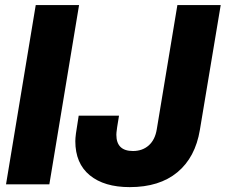

<svg xmlns="http://www.w3.org/2000/svg" viewBox="-20 -748 915 779"><path d="M300.8 -727.5 180.2 0H4.4L125 -727.5ZM506.3 11.2Q402.8 11.2 344.2 -36.9Q285.6 -85 285.6 -175.3Q285.6 -187 288.1 -206.3Q290.5 -225.6 299.3 -278.8H462.9Q457.5 -247.6 455.3 -232.2Q453.1 -216.8 452.6 -210.7Q452.1 -204.6 452.1 -201.2Q452.1 -135.3 519.5 -135.3Q558.1 -135.3 583.7 -158.2Q609.4 -181.2 616.2 -224.1L699.7 -727.5H875.5L791 -221.2Q772.5 -109.4 699.7 -49.1Q627 11.2 506.3 11.2Z"/></svg>

Font: Inter Display ExtraBold
Style: Italic
Weight: 800
Italic angle: -9.39999°
Designer: Rasmus Andersson
Foundry: rsms
Version: Version 4.000;git-a52131595